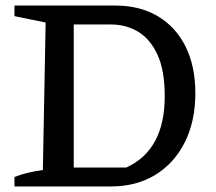

<svg xmlns="http://www.w3.org/2000/svg" viewBox="-20 -670 775 690"><path d="M395 -650Q483 -650 547.5 -611.5Q612 -573 647 -502.5Q682 -432 682 -335Q682 -234 644 -158.5Q606 -83 538 -41.5Q470 0 379 0H32V-34Q75 -51 134 -59L144 -589L32 -612V-650ZM434 -68Q572 -131 572 -324Q572 -418 545.5 -474.5Q519 -531 475.5 -556.5Q432 -582 380 -582H245V-68Z"/></svg>

Font: Piazzolla Medium
Style: Regular
Weight: 500
Designer: Juan Pablo del Peral
Foundry: Huerta Tipografica
Version: Version 1.330